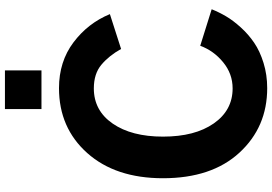

<svg xmlns="http://www.w3.org/2000/svg" viewBox="-181 -893 1092 770"><g transform="rotate(-90 365.0 -508.0)"><path d="M35.2 -400.4Q35.2 -590.8 136.2 -704.1Q237.3 -817.4 396.5 -817.4Q502.9 -817.4 580.1 -759.3Q657.2 -701.2 693.4 -613.3L553.7 -568.4Q526.4 -617.2 490.2 -647.5Q454.1 -677.7 395.5 -677.7Q306.6 -677.7 254.4 -602.1Q202.1 -526.4 202.1 -400.4Q202.1 -272.5 254.9 -196.8Q307.6 -121.1 395.5 -121.1Q454.1 -121.1 500.5 -159.2Q546.9 -197.3 566.4 -251L712.9 -205.1Q701.2 -175.8 684.6 -147.5Q668 -119.1 640.1 -88.4Q612.3 -57.6 578.6 -34.7Q544.9 -11.7 497.6 2.9Q450.2 17.6 396.5 17.6Q240.2 17.6 137.7 -93.8Q35.2 -205.1 35.2 -400.4ZM312.5 -887.7V-1034.2H467.8V-887.7Z"/></g></svg>

Font: Gothic A1 Black
Style: Regular
Weight: 900
Version: Version 2.50